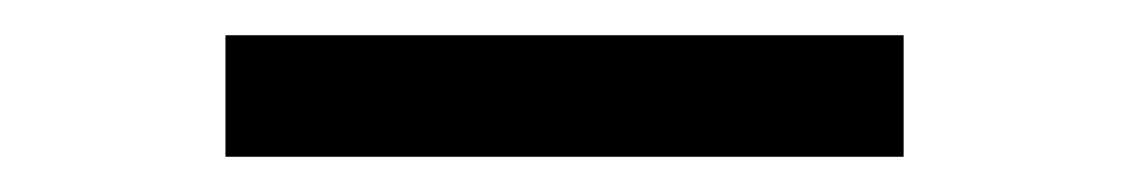

<svg xmlns="http://www.w3.org/2000/svg" viewBox="-20 -455 640 109"><path d="M108 -366V-435H493V-366Z"/></svg>

Font: Victor Mono
Style: Regular
Weight: 400
Monospace: yes
Designer: Rune Bjørnerås
Version: Version 1.561;gftools[0.9.30]